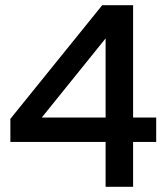

<svg xmlns="http://www.w3.org/2000/svg" viewBox="-20 -720 640 740"><path d="M387 0V-173H20V-262L374 -700H493V-267H582V-173H493V0ZM141 -267H387V-572Z"/></svg>

Font: Red Hat Mono SemiBold
Style: Regular
Weight: 600
Monospace: yes
Designer: Pentagram, MCKL
Foundry: Pentagram, MCKL
Version: Version 1.023